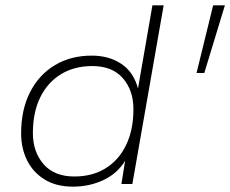

<svg xmlns="http://www.w3.org/2000/svg" viewBox="-20 -688 861 718"><path d="M253 10Q190 10 146.5 -17Q103 -44 81 -89Q59 -134 59 -189Q59 -278 92.5 -343.5Q126 -409 185.5 -444.5Q245 -480 323 -480Q388 -480 434 -449Q480 -418 496 -357L550 -668H592L475 0H434L448 -87Q419 -39 366.5 -14.5Q314 10 253 10ZM258 -28Q326 -28 375.5 -59Q425 -90 452 -146.5Q479 -203 479 -280Q479 -350 439.5 -395.5Q400 -441 325 -441Q258 -441 208 -410.5Q158 -380 130.5 -324Q103 -268 103 -190Q103 -120 143 -74Q183 -28 258 -28ZM715 -415 777 -668H821L744 -415Z"/></svg>

Font: Gantari ExtraLight
Style: Italic
Weight: 250
Italic angle: -10°
Designer: Anugrah Pasau
Foundry: Lafontype
Version: Version 1.000